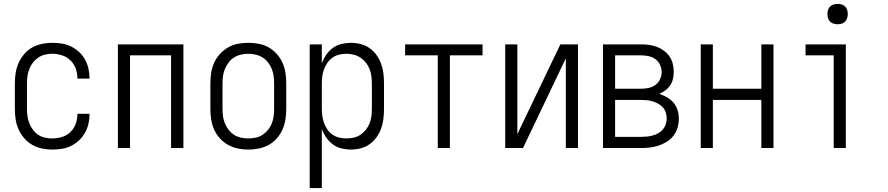

<svg xmlns="http://www.w3.org/2000/svg" viewBox="-20 -757 4540 982"><path d="M247 8Q272 8 297 4Q322 0 344 -11Q366 -22 384.5 -39.5Q403 -57 415 -78.5Q427 -100 432.5 -124.5Q438 -149 438 -174Q438 -174 438 -174.5Q438 -175 438 -175H376Q376 -175 376 -175Q376 -175 376 -174Q376 -149 367.5 -124.5Q359 -100 340.5 -82Q322 -64 297.5 -56.5Q273 -49 247 -49Q229 -49 210 -53Q191 -57 175.5 -67.5Q160 -78 148.5 -93.5Q137 -109 130 -126.5Q123 -144 120.5 -162.5Q118 -181 118 -200V-330Q118 -349 120.5 -368Q123 -387 130 -404.5Q137 -422 148.5 -437Q160 -452 175.5 -462.5Q191 -473 210 -477.5Q229 -482 247 -482Q273 -482 297.5 -474Q322 -466 340.5 -448Q359 -430 367.5 -405.5Q376 -381 376 -356Q376 -356 376 -355.5Q376 -355 376 -355H438Q438 -355 438 -355.5Q438 -356 438 -357Q438 -381 432.5 -405.5Q427 -430 415 -452Q403 -474 384.5 -491Q366 -508 344 -519Q322 -530 297 -534Q272 -538 247 -538Q221 -538 194.5 -532.5Q168 -527 144.5 -514Q121 -501 103.5 -480Q86 -459 75 -434.5Q64 -410 60 -383.5Q56 -357 56 -330V-200Q56 -173 60 -146.5Q64 -120 75 -95.5Q86 -71 103.5 -50.5Q121 -30 144.5 -16.5Q168 -3 194.5 2.5Q221 8 247 8Z M583 0H645V-474H855V0H918V-530H583Z M1250 8Q1277 8 1304 2.5Q1331 -3 1354.5 -16Q1378 -29 1396 -49.5Q1414 -70 1425 -95Q1436 -120 1440 -146.5Q1444 -173 1444 -200V-330Q1444 -357 1440 -384Q1436 -411 1425 -435.5Q1414 -460 1396 -480.5Q1378 -501 1354.5 -514.5Q1331 -528 1304 -533Q1277 -538 1250 -538Q1223 -538 1196.5 -533Q1170 -528 1146.5 -514.5Q1123 -501 1104.5 -480.5Q1086 -460 1075 -435.5Q1064 -411 1060 -384Q1056 -357 1056 -330V-200Q1056 -173 1060 -146.5Q1064 -120 1075 -95Q1086 -70 1104.5 -49.5Q1123 -29 1146.5 -16Q1170 -3 1196.5 2.5Q1223 8 1250 8ZM1250 -49Q1231 -49 1212 -53Q1193 -57 1177 -67.5Q1161 -78 1149.5 -93Q1138 -108 1130.5 -125.5Q1123 -143 1120.5 -162Q1118 -181 1118 -200V-330Q1118 -349 1120.5 -368Q1123 -387 1130.5 -404.5Q1138 -422 1149.5 -437.5Q1161 -453 1177 -463Q1193 -473 1212 -477.5Q1231 -482 1250 -482Q1269 -482 1288 -477.5Q1307 -473 1323 -463Q1339 -453 1351 -437.5Q1363 -422 1370 -404.5Q1377 -387 1379.5 -368Q1382 -349 1382 -330V-200Q1382 -181 1379.5 -162Q1377 -143 1370 -125.5Q1363 -108 1351 -93Q1339 -78 1323 -67.5Q1307 -57 1288 -53Q1269 -49 1250 -49Z M1564 205H1626V-96Q1635 -73 1649 -53Q1663 -33 1682.5 -18.5Q1702 -4 1726 2Q1750 8 1774 8Q1800 8 1825 1.5Q1850 -5 1870.5 -19.5Q1891 -34 1906 -55Q1921 -76 1929.5 -100Q1938 -124 1941 -149.5Q1944 -175 1944 -200V-330Q1944 -356 1941 -381Q1938 -406 1929.5 -430Q1921 -454 1906 -475Q1891 -496 1870.5 -510.5Q1850 -525 1825 -531.5Q1800 -538 1774 -538Q1750 -538 1726 -532Q1702 -526 1682.5 -512Q1663 -498 1649 -477.5Q1635 -457 1626 -434V-530H1564ZM1751 -49Q1732 -49 1714 -53.5Q1696 -58 1680.5 -68.5Q1665 -79 1654.5 -94.5Q1644 -110 1637.5 -127.5Q1631 -145 1628.5 -163.5Q1626 -182 1626 -200V-330Q1626 -349 1628.5 -367.5Q1631 -386 1637.5 -403.5Q1644 -421 1654.5 -436Q1665 -451 1680.5 -462Q1696 -473 1714 -477.5Q1732 -482 1751 -482Q1770 -482 1788.5 -477.5Q1807 -473 1823 -462.5Q1839 -452 1851 -437Q1863 -422 1870 -404.5Q1877 -387 1879.5 -368Q1882 -349 1882 -330V-200Q1882 -181 1879.5 -162Q1877 -143 1870 -125.5Q1863 -108 1851 -93Q1839 -78 1823 -67.5Q1807 -57 1788.5 -53Q1770 -49 1751 -49Z M2219 0H2281V-474H2448V-530H2052V-474H2219Z M2564 0H2655L2874 -459V0H2936V-530H2846L2626 -71V-530H2564Z M3064 0H3258Q3281 0 3304 -2.5Q3327 -5 3349 -12.5Q3371 -20 3391 -32.5Q3411 -45 3425 -63.5Q3439 -82 3445.5 -104.5Q3452 -127 3452 -150Q3452 -172 3445.5 -193.5Q3439 -215 3425 -231.5Q3411 -248 3392 -259Q3373 -270 3352 -277Q3368 -284 3383 -295Q3398 -306 3408 -321Q3418 -336 3422 -354Q3426 -372 3426 -390Q3426 -410 3421 -430.5Q3416 -451 3404.5 -468Q3393 -485 3376 -497.5Q3359 -510 3339.5 -517.5Q3320 -525 3299.5 -527.5Q3279 -530 3258 -530H3064ZM3258 -303H3126V-474H3258Q3277 -474 3296.5 -470Q3316 -466 3331.5 -455Q3347 -444 3355.5 -426Q3364 -408 3364 -389Q3364 -389 3364 -389Q3364 -389 3364 -389Q3364 -369 3355.5 -351Q3347 -333 3331.5 -322Q3316 -311 3296.5 -307Q3277 -303 3258 -303ZM3126 -57V-246H3258Q3273 -246 3288.5 -244.5Q3304 -243 3318.5 -238.5Q3333 -234 3346.5 -226.5Q3360 -219 3370.5 -207.5Q3381 -196 3385.5 -181Q3390 -166 3390 -151Q3390 -136 3385 -121Q3380 -106 3370 -94.5Q3360 -83 3346.5 -75.5Q3333 -68 3318.5 -64Q3304 -60 3288.5 -58.5Q3273 -57 3258 -57Z M3564 0H3626V-246H3874V0H3936V-530H3874V-303H3626V-530H3564Z M4244 0H4306V-530H4100V-474H4244ZM4264 -633Q4275 -633 4285 -636Q4295 -639 4302.5 -646.5Q4310 -654 4313 -664.5Q4316 -675 4316 -685Q4316 -696 4313 -706Q4310 -716 4302.5 -723.5Q4295 -731 4285 -734Q4275 -737 4264 -737Q4254 -737 4243.5 -734Q4233 -731 4225.5 -723.5Q4218 -716 4215 -706Q4212 -696 4212 -685Q4212 -675 4215 -664.5Q4218 -654 4225.5 -646.5Q4233 -639 4243.5 -636Q4254 -633 4264 -633Z"/></svg>

Font: Iosevka SS09 Light
Style: Regular
Weight: 300
Monospace: yes
Designer: Belleve Invis
Foundry: Belleve Invis
Version: Version 5.2.1; ttfautohint (v1.8.3)